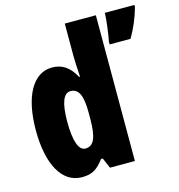

<svg xmlns="http://www.w3.org/2000/svg" viewBox="-113 -859 900 967"><g transform="rotate(-15 337.5 -375.0)"><path d="M197 10C250 10 277 -8 312 -54H321L344 0H474V-760H312V-588C312 -567 314 -532 317 -482H312C282 -539 243 -563 192 -563C93 -563 32 -455 32 -278C32 -101 92 10 197 10ZM675 -749V-760H521C520 -720 510 -648 503 -614V-600H612C639 -646 660 -695 675 -749ZM250 -125C216 -125 196 -175 196 -280C196 -376 215 -424 251 -424C294 -424 312 -385 312 -297V-265C312 -166 294 -125 250 -125Z"/></g></svg>

Font: Noto Sans Devanagari ExtraCondensed Black
Style: Regular
Weight: 900
Width: 2
Designer: Jelle Bosma - Monotype Design Team
Foundry: Monotype Imaging Inc.
Version: Version 2.004